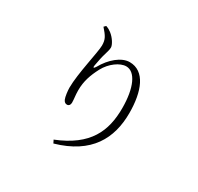

<svg xmlns="http://www.w3.org/2000/svg" viewBox="-180 -1025 1360 1316"><g transform="rotate(30 500.0 -367.5)"><path d="M288 -793C330 -745 344 -725 344 -676C344 -624 295 -426 295 -315C295 -293 300 -246 309 -226C318 -208 328 -205 339 -205C352 -205 362 -216 362 -234C362 -263 356 -291 356 -329C356 -402 377 -460 410 -523C445 -589 511 -636 560 -636C632 -636 679 -534 679 -374C679 -192 617 -47 379 48L391 72C651 -2 738 -168 738 -369C738 -539 687 -673 566 -673C501 -673 429 -612 384 -531C372 -511 364 -512 368 -533C376 -577 382 -607 392 -639C398 -663 404 -676 404 -695C404 -715 379 -758 345 -784C332 -794 322 -800 302 -807Z"/></g></svg>

Font: Noto Serif KR Light
Style: Regular
Weight: 300
Designer: Ryoko NISHIZUKA 西塚涼子 (kana & ideographs); Frank Grießhammer (Latin, Greek & Cyrillic); Wenlong ZHANG 张文龙 (bopomofo); San
Foundry: Adobe
Version: Version 2.001;hotconv 1.1.0;makeotfexe 2.6.0